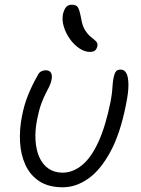

<svg xmlns="http://www.w3.org/2000/svg" viewBox="-20 -784 599 814"><path d="M246 10Q186 10 147 -15.5Q108 -41 88 -84.5Q68 -128 65 -181.5Q62 -235 73 -291Q82 -338 98.5 -379.5Q115 -421 140 -465Q145 -476 154 -481Q163 -486 174 -486Q190 -486 196 -475.5Q202 -465 199 -448Q196 -432 189.5 -418.5Q183 -405 174 -388Q165 -371 155.5 -345.5Q146 -320 138 -281Q128 -232 130.5 -190Q133 -148 147 -117Q161 -86 186 -69Q211 -52 245 -52Q289 -52 328 -84Q367 -116 397.5 -183Q428 -250 449 -354Q454 -382 455.5 -399Q457 -416 458 -430Q459 -444 463 -461Q466 -474 472 -481.5Q478 -489 492 -489Q507 -489 515.5 -474Q524 -459 524.5 -426Q525 -393 514 -340Q490 -218 448 -140.5Q406 -63 354 -26.5Q302 10 246 10ZM361 -564Q339 -564 316.5 -579Q294 -594 276.5 -618.5Q259 -643 250.5 -671Q242 -699 247 -724Q251 -742 259.5 -753Q268 -764 284 -764Q303 -764 310 -753.5Q317 -743 324 -706Q329 -674 341 -655.5Q353 -637 366 -627Q379 -617 387 -609Q395 -601 393 -589Q390 -576 383 -570Q376 -564 361 -564Z"/></svg>

Font: Shantell Sans Light
Style: Italic
Weight: 300
Italic angle: -11°
Designer: Stephen Nixon, Anya Danilova, Shantell Martin
Foundry: Arrow Type
Version: Version 1.008;[ac192a2d6]